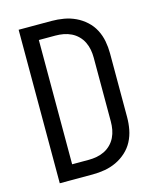

<svg xmlns="http://www.w3.org/2000/svg" viewBox="-111 -812 722 888"><g transform="rotate(-15 250.0 -367.5)"><path d="M64 0V-735H222Q251 -735 280 -730Q309 -725 335.5 -712.5Q362 -700 384 -680Q406 -660 419.5 -634Q433 -608 438.5 -579Q444 -550 444 -521V-215Q444 -185 438.5 -156Q433 -127 419.5 -101Q406 -75 384 -55Q362 -35 335.5 -22.5Q309 -10 280 -5Q251 0 222 0ZM142 -70H222Q241 -70 260 -73.5Q279 -77 296.5 -85.5Q314 -94 328 -108Q342 -122 350.5 -139.5Q359 -157 362.5 -176Q366 -195 366 -215V-521Q366 -540 362.5 -559Q359 -578 350.5 -595.5Q342 -613 328 -627Q314 -641 296.5 -649.5Q279 -658 260 -661.5Q241 -665 221 -665H142Z"/></g></svg>

Font: Iosevka srxl
Style: Regular
Weight: 400
Monospace: yes
Designer: Belleve Invis
Foundry: Belleve Invis
Version: Version 33.0.1; ttfautohint (v1.8.3)